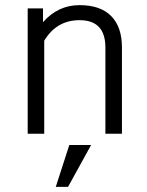

<svg xmlns="http://www.w3.org/2000/svg" viewBox="-20 -521 573 748"><path d="M455.1 -335.9Q455.1 -416 413.1 -458.5Q371.1 -501 290 -501Q206.1 -501 147.5 -434.6V-488.3H87.9V0H152.3V-362.3Q200.2 -442.4 290 -442.4Q390.6 -442.4 390.6 -335.9V0H455.1ZM250 43.9H335L245.1 207H197.3Z"/></svg>

Font: Lohit Devanagari
Style: Regular
Weight: 400
Version: 2.95.4